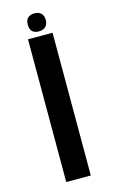

<svg xmlns="http://www.w3.org/2000/svg" viewBox="-115 -775 480 819"><g transform="rotate(-15 125.5 -365.0)"><path d="M71.3 0V-630.4H179.7V0ZM125.5 -650.9Q86.4 -650.9 86.4 -690.9Q86.4 -710.4 96.9 -720.5Q107.4 -730.5 126 -730.5Q145 -730.5 155.5 -720Q166 -709.5 166 -690.9Q166 -671.9 155.3 -661.4Q144.5 -650.9 125.5 -650.9Z"/></g></svg>

Font: Open Sans SemiCondensed SemiBold
Style: Regular
Weight: 600
Width: 4
Designer: Monotype Design Team
Foundry: Monotype Imaging Inc.
Version: Version 3.000